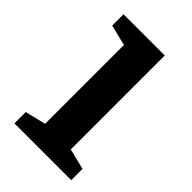

<svg xmlns="http://www.w3.org/2000/svg" viewBox="-171 -606 672 672"><g transform="rotate(45 165.5 -270.0)"><path d="M108 -465 31 -484V-540H235V-75L312 -56V0H31V-56L108 -75Z"/></g></svg>

Font: Domine
Style: Bold
Weight: 700
Designer: Pablo Impallari, Rodrigo Fuenzalida, Brenda Gallo
Foundry: Pablo Impallari, Rodrigo Fuenzalida, Brenda Gallo
Version: Version 2.000